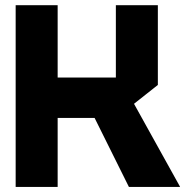

<svg xmlns="http://www.w3.org/2000/svg" viewBox="-20 -739 740 759"><path d="M489.6 0 348.8 -283.2 488.6 -366.8 691.6 -1V0ZM41.9 0V-718.5H207.9V0ZM207.9 -272.7V-432.6H438V-272.7ZM438 -272.7V-718.5H604V-403.2L439 -272.7Z"/></svg>

Font: Foldit Thin
Style: Regular
Weight: 100
Designer: Sophia Tai
Foundry: Sophia Tai
Version: Version 1.003